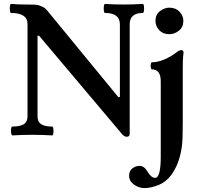

<svg xmlns="http://www.w3.org/2000/svg" viewBox="-20 -686 1014 977"><path d="M625 10Q612 10 599 -6L179 -504H171V-94Q171 -66 189.5 -54Q208 -42 245 -42Q250 -42 251.5 -30.5Q253 -19 251.5 -8Q250 3 245 3Q194 0 144 0Q94 0 43 3Q39 3 37 -8Q35 -19 36.5 -30.5Q38 -42 43 -42Q82 -42 101 -54Q120 -66 120 -94V-564Q120 -620 36 -620Q32 -620 30.5 -631.5Q29 -643 30.5 -654.5Q32 -666 36 -666Q72 -663 108 -663Q126 -663 148 -662.5Q170 -662 178 -659Q186 -656 197.5 -651Q209 -646 219 -634L582 -192H590V-562Q590 -620 515 -620Q510 -620 508.5 -631.5Q507 -643 508.5 -654.5Q510 -666 515 -666Q562 -663 610 -663Q658 -663 706 -666Q711 -666 712.5 -654.5Q714 -643 712.5 -631.5Q711 -620 706 -620Q640 -620 640 -562V-6Q640 10 625 10ZM842 -512Q809 -512 790 -533Q771 -554 771 -580Q771 -612 794 -629.5Q817 -647 842 -647Q874 -647 893.5 -626.5Q913 -606 913 -580Q913 -548 890.5 -530Q868 -512 842 -512ZM715 271Q687 271 662 253.5Q637 236 637 208Q637 183 654 170.5Q671 158 690 158Q714 158 731 188Q750 219 769 219Q798 219 798 112V-272Q798 -333 753 -333Q749 -333 747.5 -342Q746 -351 747.5 -360Q749 -369 753 -369Q782 -369 816.5 -383.5Q851 -398 881 -422Q893 -431 902 -431Q914 -431 914 -418Q911 -396 910.5 -374.5Q910 -353 910 -333V-68Q910 -22 909 10Q908 42 905 62Q893 148 851 205Q824 241 785.5 256Q747 271 715 271Z"/></svg>

Font: Junicode
Style: Bold
Weight: 700
Designer: Peter S. Baker
Version: Version 2.100; ttfautohint (v1.8.4)